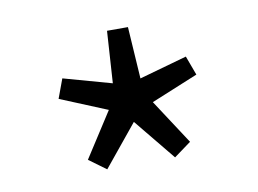

<svg xmlns="http://www.w3.org/2000/svg" viewBox="-47 -859 593 441"><g transform="rotate(-10 250.0 -638.5)"><path d="M170.9 -481.4 130.9 -510.7 198.2 -615.2 88.9 -660.2 105.5 -705.1 217.8 -673.8 225.6 -794.9H274.4L282.2 -673.8L393.6 -705.1L410.2 -660.2L300.8 -615.2L369.1 -510.7L329.1 -481.4L250 -578.1Z"/></g></svg>

Font: Gen Shin Gothic Monospace Normal
Style: Regular
Weight: 350
Designer: [Source Han Sans]
Ryoko NISHIZUKA  (kana & ideographs); Paul D. Hunt (Latin, Greek & Cyrillic); Wenlong ZHANG  (bopomofo
Version: Version 1.002.20150607